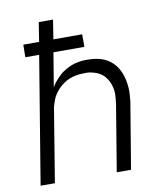

<svg xmlns="http://www.w3.org/2000/svg" viewBox="-82 -805 765 874"><g transform="rotate(-10 300.0 -367.5)"><path d="M35 0 132 -588H68L69 -646H142L156 -735H222L208 -646H341V-588H198L172 -431Q180 -445 191 -458Q202 -471 214 -482Q226 -493 240.5 -501.5Q255 -510 270 -516Q285 -522 303.5 -525Q322 -528 332 -528H344Q361 -528 377 -526Q393 -524 408.5 -519Q424 -514 437 -506Q450 -498 461 -487Q472 -476 480 -462.5Q488 -449 493.5 -434.5Q499 -420 502 -404.5Q505 -389 506.5 -372.5Q508 -356 506.5 -337Q505 -318 504 -307L453 0H387L437 -302Q439 -314 440 -326Q441 -338 441.5 -350Q442 -362 440 -373.5Q438 -385 434.5 -395.5Q431 -406 425.5 -416Q420 -426 413 -434.5Q406 -443 396.5 -449.5Q387 -456 377 -460Q367 -464 354 -467Q341 -470 333 -470H322Q311 -470 299.5 -469Q288 -468 276.5 -465.5Q265 -463 254 -459Q243 -455 233 -449Q223 -443 213.5 -435.5Q204 -428 196 -419Q188 -410 181 -400Q174 -390 169.5 -379Q165 -368 161 -355.5Q157 -343 156 -335L101 0Z"/></g></svg>

Font: Iosevka Aile Light
Style: Italic
Weight: 300
Italic angle: -9°
Designer: Belleve Invis
Foundry: Belleve Invis
Version: Version 31.1.0; ttfautohint (v1.8.4)